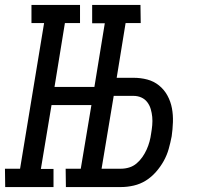

<svg xmlns="http://www.w3.org/2000/svg" viewBox="-37 -755 807 775"><path d="M-16 0 -17 -74H44L141 -662H90V-735H286V-662H225L183 -404H344L386 -661H335V-735H530L531 -662H470L434 -441H502Q531 -441 557.5 -434Q584 -427 605 -410Q626 -393 639 -369Q652 -345 657 -318Q662 -291 661 -262Q660 -233 656 -205Q651 -179 644 -154Q637 -129 624 -105.5Q611 -82 592.5 -61Q574 -40 551.5 -26Q529 -12 503 -6Q477 0 452 0H229L228 -74H289L332 -331H171L128 -73H179V0ZM452 -74Q468 -74 484.5 -79Q501 -84 514.5 -95.5Q528 -107 538 -121.5Q548 -136 555 -151.5Q562 -167 566.5 -183.5Q571 -200 573 -216Q576 -233 577.5 -250Q579 -267 577.5 -283Q576 -299 571.5 -314.5Q567 -330 557.5 -342.5Q548 -355 533.5 -361.5Q519 -368 502 -368H422L373 -74Z"/></svg>

Font: Iosevka Plex Etoile
Style: Italic
Weight: 400
Italic angle: -9°
Designer: Belleve Invis
Foundry: Belleve Invis
Version: Version 25.1.1; ttfautohint (v1.8.4)